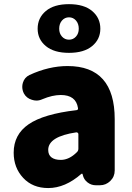

<svg xmlns="http://www.w3.org/2000/svg" viewBox="-20 -906 645 939"><path d="M215.8 13.7Q139.6 13.7 93.3 -36.1Q46.9 -85.9 46.9 -159.2Q46.9 -248 120.1 -298.3Q193.4 -348.6 353.5 -367.2Q363.3 -368.2 361.3 -377.9Q351.6 -441.4 277.3 -441.4Q236.3 -441.4 187.5 -420.9Q172.9 -414.1 158.2 -414.1Q147.5 -414.1 135.7 -418Q109.4 -425.8 96.7 -449.2Q88.9 -464.8 88.9 -481.4Q88.9 -491.2 91.8 -501Q99.6 -527.3 124 -539.1Q218.8 -583 310.5 -583Q541 -583 541 -323.2V-72.3Q541 -42 519.5 -21Q498 0 468.8 0H448.2Q425.8 0 407.7 -14.2Q389.6 -28.3 384.8 -50.8L383.8 -54.7Q382.8 -56.6 380.9 -56.6Q378.9 -56.6 377.9 -55.7Q298.8 13.7 215.8 13.7ZM277.3 -124Q318.4 -124 356.4 -162.1Q363.3 -168.9 363.3 -178.7V-250Q363.3 -253.9 360.4 -256.3Q357.4 -258.8 353.5 -258.8Q215.8 -238.3 215.8 -172.9Q215.8 -148.4 231.9 -136.2Q248 -124 277.3 -124ZM317.4 -647.5Q244.1 -647.5 204.1 -680.7Q164.1 -713.9 164.1 -765.6Q164.1 -818.4 204.1 -852.1Q244.1 -885.7 317.4 -885.7Q390.6 -885.7 430.7 -852.1Q470.7 -818.4 470.7 -765.6Q470.7 -713.9 430.7 -680.7Q390.6 -647.5 317.4 -647.5ZM317.4 -711.9Q337.9 -711.9 351.6 -727.1Q365.2 -742.2 365.2 -765.6Q365.2 -790 351.6 -805.7Q337.9 -821.3 317.4 -821.3Q296.9 -821.3 283.2 -805.7Q269.5 -790 269.5 -765.6Q269.5 -742.2 283.2 -727.1Q296.9 -711.9 317.4 -711.9Z"/></svg>

Font: Gen Jyuu GothicX Heavy
Style: Bold
Weight: 900
Designer: [Source Han Sans]
Ryoko NISHIZUKA  (kana & ideographs); Paul D. Hunt (Latin, Greek & Cyrillic); Wenlong ZHANG  (bopomofo
Version: Version 1.002.20150607